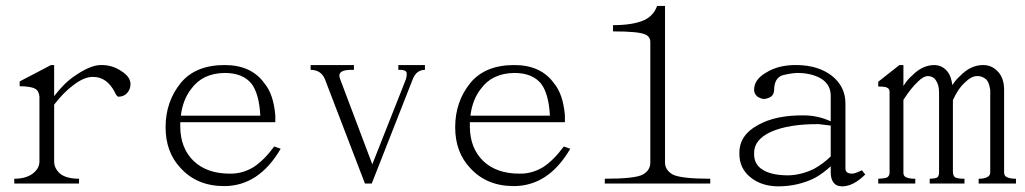

<svg xmlns="http://www.w3.org/2000/svg" viewBox="-20 -708 3540 663"><path d="M101.6 -401.4Q85.9 -410.2 47.9 -410.2V-426.8L156.2 -483.4H167V-376Q202.1 -421.9 237.3 -445.3Q292 -483.4 328.1 -483.4Q368.2 -484.4 401.4 -460.9Q429.7 -442.4 430.7 -418.9Q430.7 -398.4 418 -385.7Q406.2 -374 388.7 -374Q382.8 -375 376 -390.6Q348.6 -442.4 301.8 -442.4Q271.5 -443.4 233.4 -414.1Q199.2 -388.7 167 -346.7V-150.4Q167 -126 188.5 -107.4Q210.9 -90.8 252.9 -90.8V-74.2H29.3V-90.8Q69.3 -90.8 92.8 -108.4Q116.2 -126 116.2 -150.4V-374Q114.3 -394.5 101.6 -401.4Z M603.5 -127.9Q551.8 -182.6 551.8 -268.6Q551.8 -357.4 604.5 -421.9Q655.3 -483.4 755.9 -483.4Q847.7 -483.4 892.6 -420.9Q924.8 -382.8 930.7 -308.6V-286.1H602.5V-268.6Q603.5 -196.3 648.4 -152.3Q694.3 -108.4 773.4 -108.4Q816.4 -107.4 855.5 -130.9Q891.6 -154.3 926.8 -202.1L949.2 -194.3Q874 -65.4 753.9 -65.4Q660.2 -65.4 603.5 -127.9ZM640.6 -401.4Q611.3 -364.3 604.5 -308.6H878.9Q875 -383.8 848.6 -418.9Q818.4 -456.1 755.9 -456.1Q679.7 -455.1 640.6 -401.4Z M1052.7 -466.8V-483.4H1202.1V-466.8Q1171.9 -467.8 1160.2 -460.9Q1147.5 -453.1 1154.3 -435.5L1265.6 -140.6L1381.8 -434.6Q1386.7 -454.1 1382.8 -460Q1377 -467.8 1355.5 -466.8V-483.4H1447.3V-466.8Q1418 -466.8 1405.3 -434.6L1263.7 -74.2H1240.2L1101.6 -435.5Q1087.9 -466.8 1052.7 -466.8Z M1603.5 -127.9Q1551.8 -182.6 1551.8 -268.6Q1551.8 -357.4 1604.5 -421.9Q1655.3 -483.4 1755.9 -483.4Q1847.7 -483.4 1892.6 -420.9Q1924.8 -382.8 1930.7 -308.6V-286.1H1602.5V-268.6Q1603.5 -196.3 1648.4 -152.3Q1694.3 -108.4 1773.4 -108.4Q1816.4 -107.4 1855.5 -130.9Q1891.6 -154.3 1926.8 -202.1L1949.2 -194.3Q1874 -65.4 1753.9 -65.4Q1660.2 -65.4 1603.5 -127.9ZM1640.6 -401.4Q1611.3 -364.3 1604.5 -308.6H1878.9Q1875 -383.8 1848.6 -418.9Q1818.4 -456.1 1755.9 -456.1Q1679.7 -455.1 1640.6 -401.4Z M2302.7 -105.5Q2332 -90.8 2432.6 -90.8V-74.2H2068.4V-90.8Q2173.8 -90.8 2200.2 -105.5Q2225.6 -120.1 2225.6 -146.5V-564.5Q2224.6 -583 2206.1 -589.8Q2182.6 -599.6 2096.7 -599.6V-621.1Q2166 -621.1 2205.1 -638.7Q2237.3 -654.3 2249 -687.5H2276.4V-146.5Q2276.4 -121.1 2302.7 -105.5Z M2922.9 -108.4Q2932.6 -108.4 2956.1 -120.1L2967.8 -105.5Q2926.8 -64.5 2887.7 -64.5Q2869.1 -64.5 2859.4 -76.2Q2848.6 -88.9 2848.6 -112.3V-133.8Q2823.2 -110.4 2795.9 -94.7Q2737.3 -64.5 2666 -64.5Q2611.3 -65.4 2575.2 -92.8Q2532.2 -125 2533.2 -178.7Q2532.2 -241.2 2597.7 -276.4Q2658.2 -310.5 2754.9 -309.6Q2803.7 -309.6 2848.6 -289.1V-377Q2848.6 -416 2815.4 -436.5Q2782.2 -456.1 2732.4 -456.1Q2710 -455.1 2682.6 -448.2Q2653.3 -438.5 2653.3 -397.5Q2652.3 -379.9 2640.6 -373Q2627.9 -366.2 2616.2 -366.2Q2604.5 -368.2 2594.7 -375Q2584 -384.8 2584 -397.5Q2584 -433.6 2625 -457Q2668 -484.4 2732.4 -483.4Q2805.7 -482.4 2852.5 -446.3Q2899.4 -409.2 2899.4 -350.6V-126Q2899.4 -108.4 2922.9 -108.4ZM2642.6 -252.9Q2583 -225.6 2584 -178.7Q2583 -140.6 2613.3 -122.1Q2643.6 -102.5 2702.1 -102.5Q2747.1 -103.5 2791 -125Q2824.2 -143.6 2848.6 -168V-274.4L2807.6 -279.3Q2705.1 -280.3 2642.6 -252.9Z M3456.1 -96.7Q3466.8 -90.8 3488.3 -90.8V-74.2H3359.4V-90.8Q3379.9 -90.8 3389.6 -96.7Q3399.4 -101.6 3399.4 -113.3V-397.5Q3395.5 -423.8 3385.7 -433.6Q3371.1 -446.3 3353.5 -445.3Q3334 -445.3 3310.5 -421.9Q3288.1 -401.4 3270.5 -362.3V-113.3Q3271.5 -99.6 3278.3 -95.7Q3286.1 -90.8 3310.5 -90.8V-74.2H3190.4V-90.8Q3212.9 -91.8 3216.8 -95.7Q3222.7 -100.6 3222.7 -113.3V-388.7Q3222.7 -413.1 3212.9 -428.7Q3203.1 -445.3 3182.6 -445.3Q3168 -444.3 3149.4 -425.8Q3127 -405.3 3099.6 -363.3V-111.3Q3099.6 -99.6 3109.4 -95.7Q3119.1 -90.8 3140.6 -90.8V-74.2H3012.7V-90.8Q3037.1 -91.8 3043.9 -95.7Q3051.8 -101.6 3051.8 -111.3V-390.6Q3051.8 -400.4 3044.9 -404.3Q3039.1 -409.2 3012.7 -409.2V-425.8L3085.9 -483.4H3099.6V-411.1Q3114.3 -434.6 3129.9 -447.3Q3165 -483.4 3207 -483.4Q3236.3 -482.4 3253.9 -458Q3264.6 -443.4 3268.6 -414.1Q3280.3 -432.6 3294.9 -445.3Q3331.1 -483.4 3375 -483.4Q3404.3 -483.4 3424.8 -461.9Q3447.3 -439.5 3447.3 -397.5V-113.3Q3447.3 -100.6 3456.1 -96.7Z"/></svg>

Font: BabelStone Sani Yi
Style: Regular
Weight: 400
Designer: Andrew West
Foundry: BabelStone
Version: Version 1.00 November 22, 2015, initial release